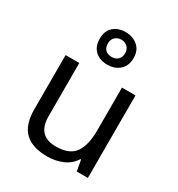

<svg xmlns="http://www.w3.org/2000/svg" viewBox="-193 -943 1003 1080"><g transform="rotate(30 309.0 -403.5)"><path d="M533 -536V0H461L448 -71H444Q418 -29 372 -9.5Q326 10 274 10Q177 10 128 -36.5Q79 -83 79 -185V-536H168V-191Q168 -63 287 -63Q376 -63 410.5 -113Q445 -163 445 -257V-536ZM308 -606Q259 -606 229 -634Q199 -662 199 -712Q199 -762 229 -789.5Q259 -817 308 -817Q355 -817 387 -789.5Q419 -762 419 -713Q419 -662 387.5 -634Q356 -606 308 -606ZM308 -656Q333 -656 348.5 -671Q364 -686 364 -712Q364 -738 348 -753Q332 -768 308 -768Q284 -768 268 -753Q252 -738 252 -712Q252 -686 266.5 -671Q281 -656 308 -656Z"/></g></svg>

Font: RS Noto Sans
Style: Regular
Weight: 400
Designer: Monotype Design Team
Foundry: Monotype Imaging Inc.
Version: Version 3.10